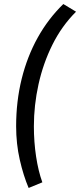

<svg xmlns="http://www.w3.org/2000/svg" viewBox="-20 -752 397 952"><path d="M122 180Q96 119 78 40Q60 -39 60 -126Q60 -250 87.5 -361Q115 -472 167 -565.5Q219 -659 294 -732L357 -694Q286 -623 240 -530.5Q194 -438 171 -334Q148 -230 148 -126Q148 -48 159 24.5Q170 97 190 152Z"/></svg>

Font: Source Sans 3 SemiBold
Style: Italic
Weight: 600
Italic angle: -11°
Designer: Paul D. Hunt
Foundry: Adobe
Version: Version 3.046;hotconv 1.0.118;makeotfexe 2.5.65603